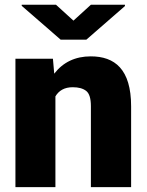

<svg xmlns="http://www.w3.org/2000/svg" viewBox="-20 -770 604 790"><path d="M279.3 -411.1C303.2 -411.1 321.3 -406.2 334.5 -396C347.7 -385.7 354 -364.7 354 -333V0H519.5V-332.5C519.5 -485.8 451.7 -538.1 353.5 -538.1C290 -538.1 239.7 -514.2 203.1 -466.8L197.8 -528.3H43.5V0H208V-373.5C222.2 -397 244.6 -411.1 279.3 -411.1ZM69.3 -750.5V-746.1L229.5 -606.9H335.4L494.1 -745.1V-750.5H354L282.2 -685.1L210.4 -750.5Z"/></svg>

Font: Vazirmatn Black
Style: Regular
Weight: 900
Designer: Saber Rastikerdar
Foundry: Saber Rastikerdar
Version: Version 33.003